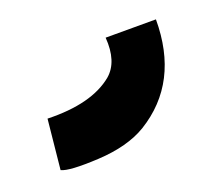

<svg xmlns="http://www.w3.org/2000/svg" viewBox="-47 -60 325 287"><g transform="rotate(-20 115.5 83.5)"><path d="M10 163 18 84Q88 86 123 57Q144 39 141 0H221Q221 100 146 146Q116 164 69 166.5Q22 169 10 163Z"/></g></svg>

Font: MB Grotesk
Style: Regular
Weight: 400
Designer: Nawras Khrais
Foundry: Nawras Khrais
Version: Version 1.000;PS 001.000;hotconv 1.0.88;makeotf.lib2.5.64775